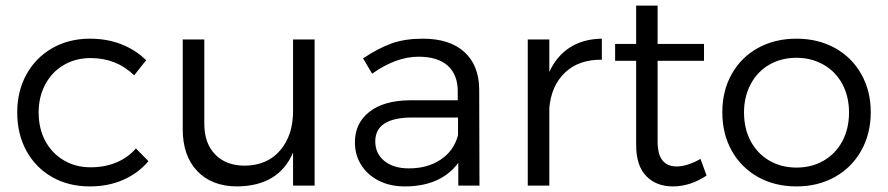

<svg xmlns="http://www.w3.org/2000/svg" viewBox="-20 -668 3195 691"><path d="M306.2 -459Q252 -459 209.5 -434.1Q167 -409.2 143.1 -364.5Q119.1 -319.8 119.1 -263.2Q119.1 -205.1 143.1 -160.6Q167 -116.2 209.5 -91.1Q252 -65.9 306.2 -65.9Q357.9 -65.9 399.4 -83.5Q440.9 -101.1 469.2 -133.8L514.2 -87.9Q478 -44.9 424.1 -21Q370.1 2.9 303.2 2.9Q227.1 2.9 168 -30.5Q108.9 -64 75.4 -124.5Q42 -185.1 42 -263.2Q42 -340.3 75.4 -400.6Q108.9 -460.9 168.5 -494.9Q228 -528.8 303.2 -528.8Q366.2 -528.8 417.7 -508.3Q469.2 -487.8 505.9 -451.2L462.9 -397Q398.9 -459 306.2 -459Z M1112.3 -525.9V0H1034.7V-119.1Q983.9 1 834.5 2.9Q742.7 2.9 690.2 -52Q637.7 -106.9 637.7 -202.1V-525.9H715.3V-222.2Q715.3 -152.3 754.4 -112.1Q793.5 -71.8 861.3 -71.8Q942.4 -72.8 988.5 -127Q1034.7 -181.2 1034.7 -268.1V-525.9Z M1629.4 0V-82Q1566.4 2.9 1436.5 2.9Q1383.3 2.9 1342.5 -18.1Q1301.8 -39.1 1279.5 -75Q1257.3 -110.8 1257.3 -155.8Q1257.3 -224.6 1309.3 -265.4Q1361.3 -306.2 1454.6 -307.1H1627.4V-339.8Q1627.4 -398.9 1591.6 -431.4Q1555.7 -463.9 1486.3 -463.9Q1405.3 -463.9 1319.3 -402.8L1286.6 -458Q1342.8 -495.1 1390.1 -512Q1437.5 -528.8 1501.5 -528.8Q1598.6 -528.8 1651.1 -481Q1703.6 -433.1 1704.6 -348.1L1705.6 0ZM1628.4 -181.2V-245.1H1464.4Q1330.6 -245.1 1330.6 -159.2Q1330.6 -115.2 1363.5 -88.6Q1396.5 -62 1451.7 -62Q1518.6 -62 1565.9 -93.5Q1613.3 -125 1628.4 -181.2Z M2146 -528.8V-453.1Q2064 -454.1 2014.2 -407.5Q1964.4 -360.8 1957 -279.8V0H1879.4V-525.9H1957V-409.2Q1983.4 -466.8 2031.2 -497.3Q2079.1 -527.8 2146 -528.8Z M2522.9 -36.1Q2463.9 2.9 2401.9 2.9Q2341.8 2.9 2305.7 -34.4Q2269.5 -71.8 2269.5 -146V-449.2H2193.8V-509.8H2269.5V-647.9H2346.7V-509.8H2513.7V-449.2H2346.7V-159.2Q2346.7 -112.3 2364.3 -90.6Q2381.8 -68.8 2417 -68.8Q2458 -70.8 2501 -96.2Z M3113.8 -264.2Q3113.8 -187 3079.6 -126Q3045.4 -64.9 2984.6 -31Q2923.8 2.9 2846.7 2.9Q2768.6 2.9 2708 -31Q2647.5 -64.9 2613.5 -125.5Q2579.6 -186 2579.6 -264.2Q2579.6 -341.3 2613.5 -401.6Q2647.5 -461.9 2708 -495.4Q2768.6 -528.8 2846.7 -528.8Q2923.8 -528.8 2984.6 -495.4Q3045.4 -461.9 3079.6 -401.4Q3113.8 -340.8 3113.8 -264.2ZM2657.7 -263.2Q2657.7 -205.1 2681.6 -160.2Q2705.6 -115.2 2748.5 -90.1Q2791.5 -64.9 2846.7 -64.9Q2901.9 -64.9 2944.8 -90.1Q2987.8 -115.2 3011.7 -160.2Q3035.6 -205.1 3035.6 -263.2Q3035.6 -320.3 3011.7 -365.2Q2987.8 -410.2 2944.1 -435.1Q2900.4 -460 2846.7 -460Q2791.5 -460 2748.5 -435.1Q2705.6 -410.2 2681.6 -365Q2657.7 -319.8 2657.7 -263.2Z"/></svg>

Font: Argentum Sans Light
Style: Regular
Weight: 300
Designer: Julieta Ulanovsky (Modified by Cristiano Sobral)
Foundry: Julieta Ulanovsky
Version: Version 1.000; ttfautohint (v1.5.65-e2d9)